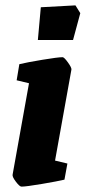

<svg xmlns="http://www.w3.org/2000/svg" viewBox="-20 -686 319 715"><path d="M27 -36 88 -376 42 -387 52 -447Q81 -454 138.5 -463.5Q196 -473 213 -473Q219 -473 233 -453.5Q247 -434 246 -427L185 -88L231 -77L220 -17Q195 -11 136 -1Q77 9 60 9Q53 9 39 -9.5Q25 -28 27 -36ZM132 -659 261 -666 279 -637 252 -537H121Z"/></svg>

Font: Grenze ExtraBold
Style: Italic
Weight: 800
Italic angle: -10°
Designer: Renata Polastri
Foundry: Omnibus-Type
Version: Version 1.002; ttfautohint (v1.8)